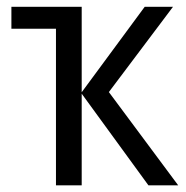

<svg xmlns="http://www.w3.org/2000/svg" viewBox="-20 -556 559 576"><path d="M499 -535.6 306.6 -279.8 514.6 0H425.3L225.1 -274.9V0H147.9V-469.7H14.2V-535.6H225.1V-279.3L414.1 -535.6Z"/></svg>

Font: Open Sans SemiCondensed
Style: Regular
Weight: 400
Width: 4
Designer: Monotype Design Team
Foundry: Monotype Imaging Inc.
Version: Version 3.000